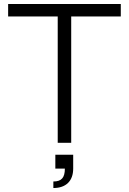

<svg xmlns="http://www.w3.org/2000/svg" viewBox="-20 -720 650 968"><path d="M271 0H339V-637H589V-700H21V-637H271ZM249 195V228C313 228 349 192 349 130V60H259V130H307C307 176 290 195 249 195Z"/></svg>

Font: Uncut Sans Book
Style: Regular
Weight: 350
Designer: Kasper Nordkvist
Foundry: UNCUT.wtf
Version: Version 1.304;Glyphs 3.2 (3246)